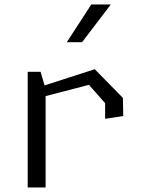

<svg xmlns="http://www.w3.org/2000/svg" viewBox="-20 -822 660 842"><path d="M441 -301 520.5 -313 519 -392.5 395.5 -518.5 175.5 -447.5 158 -507H101.5V0H180V-400.5L370 -450L441 -369.5ZM273 -637 380.5 -802.5H466L340 -637Z"/></svg>

Font: Monaspace Krypton Light
Style: Regular
Weight: 300
Designer: Riley Cran & the Lettermatic Team
Foundry: Lettermatic
Version: Version 1.101 (Monaspace Krypton)